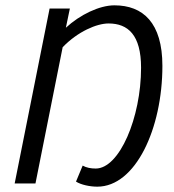

<svg xmlns="http://www.w3.org/2000/svg" viewBox="-20 -688 652 720"><path d="M345 12C488 12 589 -205 589 -441C589 -603 516 -668 409 -668C353 -668 280 -633 227 -584L242 -656H166L35 0H113L215 -511C272 -570 343 -600 387 -600C460 -600 509 -557 509 -434C509 -247 428 -56 339 -56C321 -56 304 -59 290 -67L265 -7C284 5 317 12 345 12Z"/></svg>

Font: Source Sans Pro
Style: Italic
Weight: 400
Italic angle: -11°
Designer: Paul D. Hunt
Foundry: Adobe Systems Incorporated
Version: Version 3.006;hotconv 1.0.111;makeotfexe 2.5.65597